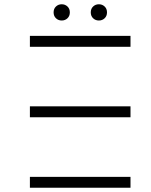

<svg xmlns="http://www.w3.org/2000/svg" viewBox="-20 -879 709 899"><path d="M120 -381H591V-330H120ZM120 -711H591V-660H120ZM120 0H591V-51H120ZM443 -783Q427 -783 416 -793.5Q405 -804 405 -821Q405 -838 416 -848.5Q427 -859 443 -859Q459 -859 470 -848.5Q481 -838 481 -821Q481 -804 470 -793.5Q459 -783 443 -783ZM269 -783Q253 -783 242 -793.5Q231 -804 231 -821Q231 -838 242 -848.5Q253 -859 269 -859Q285 -859 296 -848.5Q307 -838 307 -821Q307 -804 296 -793.5Q285 -783 269 -783Z"/></svg>

Font: Montserrat-Alt1 Light
Style: Regular
Weight: 300
Designer: Differentunic
Foundry: Differentunic
Version: Version 7.222